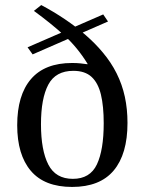

<svg xmlns="http://www.w3.org/2000/svg" viewBox="-20 -728 577 759"><path d="M265 11Q156 11 102 -52.5Q48 -116 48 -233Q48 -352 102.5 -415.5Q157 -479 265 -479Q284 -479 297.5 -477.5Q311 -476 326 -474V-476Q286 -541 233.5 -588.5Q181 -636 114 -685L143 -708Q192 -682 236.5 -652Q281 -622 319 -589Q357 -556 386 -521Q419 -482 441 -438Q463 -394 473.5 -345.5Q484 -297 484 -242Q484 -119 429.5 -54Q375 11 265 11ZM268 -21Q336 -21 363 -78Q390 -135 390 -241Q390 -308 379 -354Q368 -400 342 -424Q316 -448 270 -448Q200 -448 171 -393.5Q142 -339 142 -237Q142 -134 171 -77.5Q200 -21 268 -21ZM109 -513 89 -541 388 -671 407 -643Z"/></svg>

Font: Frank Ruhl Libre
Style: Regular
Weight: 400
Designer: Yanek Iontef
Foundry: Fontef
Version: Version 6.004